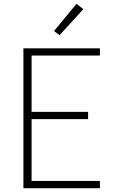

<svg xmlns="http://www.w3.org/2000/svg" viewBox="-20 -989 640 1009"><path d="M103 0V-735H505V-697H146V-401H443V-363H146V-38H505V0ZM293 -804 264 -826 382 -969 418 -941Z"/></svg>

Font: Iosevka Curly XLtEx
Style: Regular
Weight: 200
Width: 7
Monospace: yes
Designer: Belleve Invis
Foundry: Belleve Invis
Version: Version 11.1.0; ttfautohint (v1.8.3)